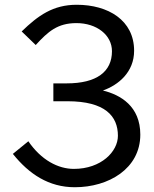

<svg xmlns="http://www.w3.org/2000/svg" viewBox="-20 -774 648 806"><path d="M294 12C436 12 569 -66 569 -209C569 -328 486 -376 412 -394C477 -417 543 -471 543 -561C543 -689 434 -754 302 -754C203 -754 140 -709 71 -642L130 -585C182 -642 222 -677 301 -677C386 -677 450 -627 450 -559C450 -473 386 -424 260 -424H204V-349H263C422 -349 475 -286 475 -204C475 -138 405 -65 290 -65C224 -65 153 -102 99 -181L34 -128C102 -43 185 12 294 12Z"/></svg>

Font: Cheyenne Sans
Style: Regular
Weight: 400
Designer: The Public Sans project authors (U.S. Web Design System), Libre Franklin designed by Pablo Impallari and Rodrigo Fuenzal
Foundry: The Cheyenne Sans Project Authors
Version: Version 2.007